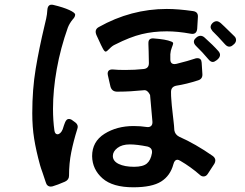

<svg xmlns="http://www.w3.org/2000/svg" viewBox="-20 -774 1040 815"><path d="M272 -269Q281 -269 289 -262L296 -257Q310 -248 310 -236Q310 -232 308 -226Q292 -175 282.5 -128Q273 -81 273 -28Q273 -11 256 -3Q224 11 203 17L196 18Q179 18 174 -1L161 -40Q153 -62 150 -73Q133 -135 125 -185Q117 -235 117 -293Q117 -395 131.5 -482Q146 -569 169 -665L176 -695Q180 -713 181 -732Q183 -759 207 -753Q249 -743 274 -731.5Q299 -720 299 -712Q299 -702 289 -692Q275 -675 268 -657Q237 -570 221 -481Q205 -392 205 -312Q205 -262 211 -220Q212 -212 215.5 -208Q219 -204 224 -204Q230 -204 236 -209.5Q242 -215 246 -225Q249 -235 251.5 -242Q254 -249 256 -254Q262 -269 272 -269ZM389 -626Q386 -634 386 -639Q386 -652 399 -659Q536 -736 688 -736Q736 -736 799 -727Q822 -724 820 -701L817 -651Q814 -626 789 -631Q734 -641 688 -641Q631 -641 581.5 -629Q532 -617 469 -585Q457 -580 445 -567.5Q433 -555 429 -555Q424 -554 416.5 -568Q409 -582 401 -600Q393 -618 389 -626ZM900 -684Q907 -684 917 -676L933 -661L974 -621Q982 -614 982 -604Q982 -595 974 -587L969 -583Q962 -576 953 -576Q944 -576 935 -586Q902 -623 882 -642Q874 -652 874 -659Q874 -668 882 -676L883 -677Q891 -684 900 -684ZM831 -622Q840 -622 848 -615Q885 -582 907 -557Q914 -549 914 -541Q914 -532 905 -523Q901 -519 899 -518Q890 -511 883 -511Q874 -511 865 -522Q840 -552 812 -579Q803 -588 803 -597Q803 -606 812 -613L815 -616Q823 -622 831 -622ZM714 -283Q715 -272 717 -256.5Q719 -241 720 -221Q723 -203 740 -194Q810 -163 883 -112Q894 -104 894 -93Q894 -86 890 -79L862 -36Q855 -25 844 -25Q835 -25 828 -32Q789 -66 746 -91Q738 -96 733 -96Q721 -96 716 -77Q703 -28 664 -3.5Q625 21 546 21Q458 21 415 -17Q372 -55 371 -111Q371 -173 423.5 -206Q476 -239 547 -239Q577 -239 602 -235Q614 -233 621 -239Q628 -245 627 -258L617 -371Q606 -393 591 -391Q530 -385 486 -385H475Q455 -386 449 -406L443 -432L438 -454Q437 -457 437 -461Q437 -481 461 -479Q479 -477 511 -477Q554 -477 589 -481Q612 -483 612 -506L611 -556Q611 -575 610 -586V-592Q610 -612 631 -611Q685 -607 706 -598Q715 -595 715 -590Q715 -586 709.5 -572.5Q704 -559 703 -544V-522Q703 -502 721 -502Q726 -502 729 -503Q781 -516 807 -525Q811 -527 818 -527Q835 -527 836 -508L839 -461Q841 -439 821 -433Q772 -417 727 -410Q706 -405 706 -384Q706 -364 707 -355Q708 -334 714 -283ZM625 -124Q628 -146 606 -152Q561 -161 531 -161Q498 -161 478.5 -146Q459 -131 459 -112Q459 -90 484 -78Q509 -66 549 -66Q587 -66 603.5 -80Q620 -94 625 -124Z"/></svg>

Font: Shippori Gothic B2 Bold
Style: Regular
Weight: 700
Designer: FONTDASU
Foundry: FONTDASU / Google Inc. / but / Adobe
Version: Version 1.130